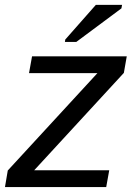

<svg xmlns="http://www.w3.org/2000/svg" viewBox="-26 -756 546 776"><path d="M415.5 -67.9 403.3 0H-5.9L5.4 -66.9L367.7 -460.4H91.3L103.5 -528.3H486.3L474.6 -461.4L112.3 -67.9ZM464.8 -722.2 282.2 -586.4H236.3L237.8 -596.2L361.3 -736.3H467.3Z"/></svg>

Font: Arimo
Style: Italic
Weight: 400
Italic angle: -12°
Designer: Steve Matteson
Foundry: Monotype Imaging Inc.
Version: Version 1.33